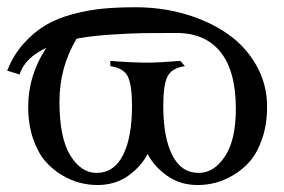

<svg xmlns="http://www.w3.org/2000/svg" viewBox="-50 -518 800 540"><path d="M29.3 -217.8Q29.3 -306.2 80.1 -383.3Q20 -355.5 4.9 -308.6L-29.8 -319.3Q-12.2 -363.8 17.1 -396.2Q46.4 -428.7 79.6 -448Q112.8 -467.3 156.7 -478.8Q200.7 -490.2 241.2 -493.9Q281.7 -497.6 331.5 -497.6Q405.8 -497.6 472.7 -477.8Q539.6 -458 590.3 -422.6Q641.1 -387.2 671.1 -334Q701.2 -280.8 701.2 -217.8Q701.2 -168.5 687.7 -128.9Q674.3 -89.4 653.8 -65.4Q633.3 -41.5 606.4 -25.6Q579.6 -9.8 554.9 -3.7Q530.3 2.4 506.3 2.4Q456.1 2.4 419.2 -24.2Q382.3 -50.8 365.2 -85.4Q348.1 -50.8 311.3 -24.2Q274.4 2.4 224.1 2.4Q200.2 2.4 175.5 -3.7Q150.9 -9.8 124 -25.6Q97.2 -41.5 76.7 -65.4Q56.2 -89.4 42.7 -128.9Q29.3 -168.5 29.3 -217.8ZM445.8 -425.3Q384.3 -425.3 351.8 -424.8Q319.3 -424.3 262.9 -420.7Q206.5 -417 165.5 -409.2Q117.2 -329.1 117.2 -231.4Q117.2 -130.9 147.5 -81.3Q177.7 -31.7 221.7 -31.7Q270.5 -31.7 295.9 -81.5Q321.3 -131.3 321.3 -220.7Q321.3 -278.3 309.6 -302.5Q297.9 -326.7 260.3 -332V-346.7Q323.7 -341.8 365.2 -341.8Q393.6 -341.8 457 -346.7L470.2 -332Q432.6 -326.7 420.9 -302.5Q409.2 -278.3 409.2 -220.7Q409.2 -131.3 434.6 -81.5Q460 -31.7 508.8 -31.7Q551.8 -31.7 582.5 -77.9Q613.3 -124 613.3 -211.9Q613.3 -317.9 570.3 -371.6Q527.3 -425.3 445.8 -425.3Z"/></svg>

Font: Flanker
Style: Regular
Weight: 400
Designer: Flanker
Foundry: Flanker
Version: Version 2.027